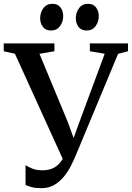

<svg xmlns="http://www.w3.org/2000/svg" viewBox="-34 -970 690 1004"><path d="M182.5 14Q152 14 133 8.8Q114 3.5 99.5 -2.5V-106.5Q113.5 -97 135.5 -88.2Q157.5 -79.5 187 -79.5Q218 -79.5 240.5 -89.2Q263 -99 279.8 -119Q296.5 -139 308.5 -169L304.5 -116L44 -689L-14.5 -702V-743H250.5V-702L172.5 -688.5L321.5 -329.5L366 -206.5L336 -207L380.5 -330L513.5 -689L436 -702V-743H635.5V-702L583.5 -688.5L361 -154.5Q351.5 -132 337 -103.2Q322.5 -74.5 301.5 -48Q280.5 -21.5 251.2 -3.8Q222 14 182.5 14ZM232 -810.5Q205 -810.5 190.5 -829.2Q176 -848 176 -874.5Q176 -904.5 192.8 -927.2Q209.5 -950 239.5 -950H240.5Q268 -950 282.2 -931.2Q296.5 -912.5 296.5 -885.5Q296.5 -856.5 279.8 -833.5Q263 -810.5 233 -810.5ZM418 -810.5Q391 -810.5 376.8 -829.2Q362.5 -848 362.5 -874.5Q362.5 -904.5 379.2 -927.2Q396 -950 426 -950H427Q454 -950 468.2 -931.2Q482.5 -912.5 482.5 -885.5Q482.5 -856.5 466 -833.5Q449.5 -810.5 419 -810.5Z"/></svg>

Font: Merriweather 60pt Medium
Style: Regular
Weight: 500
Version: Version 2.100